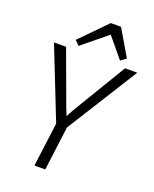

<svg xmlns="http://www.w3.org/2000/svg" viewBox="-175 -1074 942 1172"><g transform="rotate(20 296.0 -488.5)"><path d="M199.7 -778.3 170.9 -807.1 336.9 -976.6H403.3L503.4 -806.6L467.8 -780.8L360.8 -910.2ZM196.3 0 233.4 -285.6 51.3 -747.1H129.9L257.3 -400.4L277.3 -350.1L304.2 -399.9L513.2 -747.1H592.3L303.2 -285.6L266.6 0Z"/></g></svg>

Font: HaufeMerriweatherSansLt
Style: Italic
Weight: 300
Designer: Eben Sorkin ( eben@eyebytes.com )
Foundry: Eben Sorkin
Version: Version 1.56